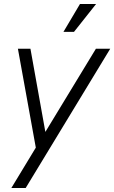

<svg xmlns="http://www.w3.org/2000/svg" viewBox="-20 -745 574 965"><path d="M37 200H109L534 -500H462L208 -82L133 -500H70L160 -3ZM299 -585H352L463 -725H382Z"/></svg>

Font: Uncut Sans Book Italic
Style: Regular
Weight: 350
Italic angle: -11°
Designer: Kasper Nordkvist
Foundry: UNCUT.wtf
Version: Version 1.304;Glyphs 3.2 (3246)